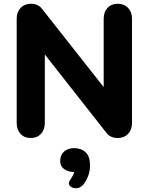

<svg xmlns="http://www.w3.org/2000/svg" viewBox="-20 -730 793 1024"><path d="M144 6Q110 6 89.5 -16Q69 -38 69 -74V-631Q69 -666 90 -688Q111 -710 145 -710Q183 -710 204 -683L561 -230L533 -210V-631Q533 -666 553.5 -688Q574 -710 608 -710Q642 -710 663 -688Q684 -666 684 -631V-74Q684 -38 663 -16Q642 6 608 6Q569 6 548 -21L192 -474L219 -495V-74Q219 -38 198.5 -16Q178 6 144 6ZM424 255Q407 274 385.5 274Q364 274 352.5 261Q341 248 356 227Q364 216 371 201Q378 186 378 175L411 187H371Q344 187 322.5 172Q301 157 301 128Q301 96 322 78Q343 60 375 60Q413 60 436.5 82Q460 104 460 151Q460 185 449 211.5Q438 238 424 255Z"/></svg>

Font: Nunito VF Beta Light
Style: Regular
Weight: 300
Designer: Vernon Adams
Foundry: newtypography
Version: Version 3.001